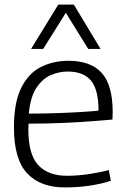

<svg xmlns="http://www.w3.org/2000/svg" viewBox="-20 -810 548 840"><path d="M263 10Q157 10 99 -51.5Q41 -113 41 -252Q41 -362 73 -426Q105 -490 159 -517Q213 -544 280 -544Q377 -544 425 -491Q473 -438 473 -319Q473 -313 472.5 -303.5Q472 -294 472 -287Q446 -285 392.5 -280.5Q339 -276 265 -272.5Q191 -269 105 -269Q104 -258 104 -245Q104 -133 148 -87Q192 -41 272 -41Q321 -41 370 -48.5Q419 -56 456 -66L465 -19Q426 -6 374 2Q322 10 263 10ZM106 -313Q178 -313 242 -315.5Q306 -318 351 -321Q396 -324 411 -326Q411 -418 378 -457.5Q345 -497 276 -497Q239 -497 202.5 -481.5Q166 -466 139.5 -426Q113 -386 106 -313ZM116 -596 235 -790H303L420 -596H366L268 -754L169 -596Z"/></svg>

Font: Georama Light
Style: Regular
Weight: 300
Designer: Jean-Baptiste Levee
Foundry: Production Type
Version: Version 1.000